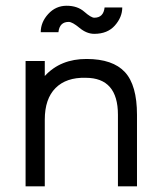

<svg xmlns="http://www.w3.org/2000/svg" viewBox="-20 -654 561 674"><path d="M69.8 0V-439.9H137.2V-387.2Q192.4 -447.3 284.2 -447Q376 -446.8 418.5 -400.9Q460.9 -355 460.9 -251V0H394V-251Q394 -380.9 280.8 -380.9Q212.9 -382.8 175 -345Q137.2 -307.1 137.2 -233.9V0ZM311 -591.8Q343.3 -591.8 347.2 -627.9H409.2Q409.2 -593.8 383.3 -564.5Q357.4 -535.2 311 -535.2Q284.2 -535.2 259 -556.2Q233.9 -577.1 221.2 -577.1Q189 -577.1 185.1 -541H123Q123 -576.2 149.4 -605Q175.8 -633.8 213.9 -633.8Q252 -633.8 275.9 -612.8Q299.8 -591.8 311 -591.8Z"/></svg>

Font: Arcon-Regular
Style: Regular
Weight: 400
Designer: M. Zarth
Foundry: martin zarth - visuelle & digitale kommunikation
Version: Version 1.131;PS 001.131;hotconv 1.0.70;makeotf.lib2.5.58329